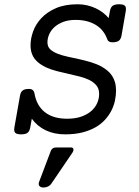

<svg xmlns="http://www.w3.org/2000/svg" viewBox="-20 -610 640 887"><path d="M121.1 -400.9Q121.1 -432.1 133.3 -465.6Q145.5 -499 171.6 -526.9Q197.8 -554.7 239 -572.5Q280.3 -590.3 338.9 -590.3Q361.3 -590.3 382.3 -585.4Q403.3 -580.6 421.6 -572Q439.9 -563.5 455.3 -551.8Q470.7 -540 481.9 -526.4L487.8 -558.6Q490.7 -575.7 500.2 -583Q509.8 -590.3 530.3 -590.3Q550.8 -590.3 557.4 -583Q564 -575.7 561 -558.6L541.5 -446.3Q538.6 -429.2 529.1 -421.9Q519.5 -414.6 499 -414.6Q481 -414.6 476.1 -427.2Q460 -472.7 421.6 -495.4Q383.3 -518.1 329.6 -518.1Q295.4 -518.1 270.8 -508.3Q246.1 -498.5 230.2 -483.6Q214.4 -468.8 206.8 -450.4Q199.2 -432.1 199.2 -414.6Q199.2 -394 212.4 -381.8Q225.6 -369.6 247.6 -361.3Q267.6 -353.5 293 -348.1Q318.4 -342.8 345.5 -336.7Q372.6 -330.6 399.2 -322.8Q425.8 -314.9 448.7 -302.7Q463.4 -294.4 475.8 -284.2Q488.3 -273.9 497.3 -260.5Q506.3 -247.1 511.2 -230Q516.1 -212.9 516.1 -191.4Q516.1 -168.9 511 -145Q505.9 -121.1 494.4 -98.6Q482.9 -76.2 464.8 -56.4Q446.8 -36.6 420.7 -21.7Q394.5 -6.8 359.9 2Q325.2 10.7 280.8 10.7Q230.5 10.7 191.2 -8.1Q151.9 -26.9 127 -61.5L119.6 -21Q116.7 -3.9 107.4 3.4Q98.1 10.7 77.6 10.7Q57.1 10.7 50.3 3.4Q43.5 -3.9 46.4 -21L72.3 -167.5Q75.2 -184.6 84.5 -191.9Q93.8 -199.2 114.3 -199.2Q135.3 -199.2 139.2 -178.7Q148.9 -122.1 187.3 -91.8Q225.6 -61.5 290 -61.5Q327.1 -61.5 354.7 -71Q382.3 -80.6 400.9 -96.4Q419.4 -112.3 428.7 -133.1Q438 -153.8 438 -176.3Q438 -199.7 425.8 -214.8Q413.6 -230 393.1 -240.2Q373.5 -250 348.6 -256.3Q323.7 -262.7 297.1 -268.6Q270.5 -274.4 243.7 -281.2Q216.8 -288.1 193.8 -298.3Q178.2 -305.7 164.8 -314.9Q151.4 -324.2 141.6 -336.4Q131.8 -348.6 126.5 -364.5Q121.1 -380.4 121.1 -400.9ZM217.3 238.3Q211.9 246.6 202.1 251.5Q192.4 256.3 181.2 256.3Q167.5 256.3 161.9 249Q156.2 241.7 161.1 229L214.8 86.9Q217.8 79.1 223.9 75.2Q230 71.3 238.3 71.3H307.6Q317.4 71.3 319.1 78.6Q320.8 85.9 314 96.2Z"/></svg>

Font: Courier Prime
Style: Italic
Weight: 400
Monospace: yes
Designer: Alan Dague-Greene
Foundry: Quote-Unquote Apps
Version: Version 1.202